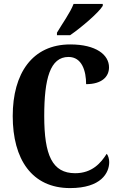

<svg xmlns="http://www.w3.org/2000/svg" viewBox="-20 -951 613 981"><path d="M271 -784V-771H338C395 -810 484 -886 505 -921V-931H356C339 -886 296 -827 271 -784ZM338 10C497 10 538 -68 538 -123C538 -138 533 -157 525 -165C496 -119 451 -66 364 -66C247 -66 206 -158 206 -358C206 -549 236 -660 330 -660C399 -660 420 -588 420 -521C499 -521 537 -558 537 -607C537 -671 471 -724 339 -724C145 -724 45 -576 45 -358C45 -137 143 10 338 10Z"/></svg>

Font: Noto Serif Armenian ExtraCondensed ExtraBold
Style: Regular
Weight: 800
Width: 2
Designer: Monotype Design Team
Foundry: Monotype Imaging Inc.
Version: Version 2.008